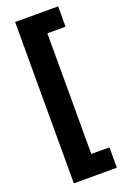

<svg xmlns="http://www.w3.org/2000/svg" viewBox="-169 -783 657 1002"><g transform="rotate(-20 159.0 -282.0)"><path d="M296 166H57V-730H296V-617H195V53H296Z"/></g></svg>

Font: Noto Sans Hebrew SemiCondensed ExtraBold
Style: Regular
Weight: 800
Width: 4
Designer: Monotype Design Team
Foundry: Monotype Imaging Inc.
Version: Version 2.004; ttfautohint (v1.8.4.7-5d5b)